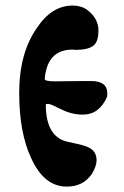

<svg xmlns="http://www.w3.org/2000/svg" viewBox="-20 -654 450 698"><path d="M188.5 -358.4 280.3 -359.4H311.5Q370.1 -359.4 370.1 -314.5Q370.1 -304.7 369.1 -301.8Q340.8 -237.3 281.2 -237.3Q241.2 -237.3 204.1 -255.9Q163.1 -276.4 155.8 -276.4Q148.4 -276.4 146.5 -274.4Q146.5 -159.2 221.7 -139.6Q230.5 -137.7 247.1 -133.8Q282.2 -127 299.8 -119.1Q331.1 -105.5 331.1 -71.3Q331.1 -50.8 314.5 -22.5Q283.2 24.4 222.7 24.4Q140.6 24.4 93.8 -78.1Q49.8 -170.9 49.8 -315.9Q49.8 -460.9 114.3 -552.7Q168 -633.8 244.1 -633.8Q275.4 -633.8 296.9 -618.2Q337.9 -586.9 337.9 -543.5Q337.9 -500 317.4 -486.3Q296.9 -472.7 255.9 -472.7Q250 -472.7 247.1 -473.6H243.2Q152.3 -473.6 142.6 -368.2V-367.2Q142.6 -358.4 177.7 -358.4Z"/></svg>

Font: Menaion Unicode
Style: Regular
Weight: 400
Designer: Aleksandr Andreev
Foundry: Ponomar Technologies, Inc.
Version: 2.0